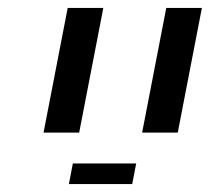

<svg xmlns="http://www.w3.org/2000/svg" viewBox="-20 -619 549 485"><path d="M151 -599H241L180 -284H90ZM400 -599H490L429 -284H339ZM164 -206H324L314 -154H154Z"/></svg>

Font: Libra Sans Modern
Style: Italic
Weight: 400
Italic angle: -12°
Foundry: Stefan Peev, Context Ltd
Version: Version 1.000